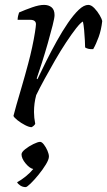

<svg xmlns="http://www.w3.org/2000/svg" viewBox="-20 -520 438 785"><path d="M109 0Q99 0 82.5 -8.5Q66 -17 52 -28Q38 -39 35 -46Q38 -59 47 -90.5Q56 -122 69 -166Q82 -210 95 -259Q104 -292 111.5 -327Q119 -362 123 -388Q127 -414 127 -421Q127 -439 103 -439H52Q52 -446 54 -455Q56 -464 58 -469Q83 -480 111.5 -490Q140 -500 160 -500Q179 -500 191 -490Q203 -480 203 -458Q203 -447 195 -415.5Q187 -384 175.5 -343.5Q164 -303 151.5 -264Q139 -225 130 -199L133 -196Q149 -230 169.5 -271Q190 -312 212.5 -352.5Q235 -393 258 -426.5Q281 -460 302 -480Q323 -500 341 -500Q353 -500 366 -486.5Q379 -473 388 -457Q397 -441 398 -434Q394 -398 383.5 -369Q373 -340 361 -319Q340 -318 328 -326Q328 -334 327 -354.5Q326 -375 324 -397Q322 -419 319 -432Q309 -427 291 -404Q273 -381 250.5 -347Q228 -313 205.5 -274Q183 -235 162.5 -197.5Q142 -160 128 -131Q119 -98 119 -62Q119 -39 124 -14Q123 -11 119 -7Q115 -3 109 0ZM85 245Q73 245 63 238.5Q53 232 50 225Q67 216 85.5 201Q104 186 116 171Q101 168 84.5 148Q68 128 68 111Q68 102 83 90Q98 78 116.5 69Q135 60 144 60Q151 60 159.5 71Q168 82 174 96Q180 110 180 120Q180 132 167.5 152.5Q155 173 137.5 194.5Q120 216 105 230.5Q90 245 85 245Z"/></svg>

Font: Texturina 72pt 72pt Light
Style: Italic
Weight: 300
Italic angle: -11°
Designer: Guillermo Torres Carreño
Foundry: Omnibus-Type
Version: Version 1.002; ttfautohint (v1.8.3)